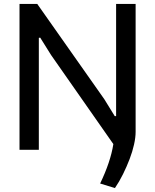

<svg xmlns="http://www.w3.org/2000/svg" viewBox="-20 -760 785 974"><path d="M488 171Q514 117 531 66.5Q548 16 555 -29L239 -481L184 -569L177 -568V0H79V-740H169L509 -257L562 -171H569V-740H668V-91Q668 -63 660 -27Q652 9 637.5 47Q623 85 604 123.5Q585 162 563 194Z"/></svg>

Font: Encode Sans Narrow
Style: Medium
Weight: 500
Designer: Pablo Impallari, Andres Torresi
Foundry: Pablo Impallari, Andres Torresi
Version: Version 1.000; ttfautohint (v1.00) -l 8 -r 50 -G 200 -x 14 -